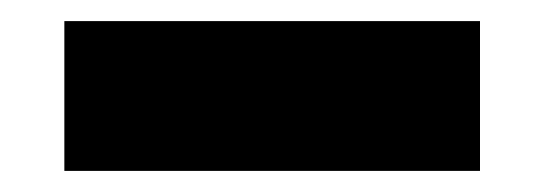

<svg xmlns="http://www.w3.org/2000/svg" viewBox="-20 -20 516 182"><path d="M41 142V0H435V142Z"/></svg>

Font: Mona Sans ExtraLight ExtraBold
Style: Regular
Weight: 800
Version: Version 2.000